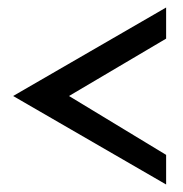

<svg xmlns="http://www.w3.org/2000/svg" viewBox="-20 -538 488 512"><path d="M15 -282 423 -46V-125L164 -282L423 -435V-518Z"/></svg>

Font: Charger Sport
Style: DfBdNrw
Weight: 400
Designer: Jasper
Foundry: Cannot Into Space Fonts
Version: Version 1.1